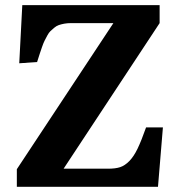

<svg xmlns="http://www.w3.org/2000/svg" viewBox="-20 -720 701 740"><path d="M44.9 0V-67.9L417 -630.9H252.9Q239.3 -630.9 227.5 -628.7Q215.8 -626.5 206.5 -623.3Q197.3 -620.1 189 -613Q180.7 -606 174.6 -600.3Q168.5 -594.7 162.1 -582.8Q155.8 -570.8 151.6 -562.7Q147.5 -554.7 141.8 -538.3Q136.2 -522 132.8 -511.7Q129.4 -501.5 123 -481L54.2 -476.1L65.9 -700.2H595.2V-630.9L225.1 -69.8H397Q424.8 -69.8 442.9 -75.7Q460.9 -81.5 478.3 -99.1Q495.6 -116.7 510.3 -147.2Q524.9 -177.7 543 -229H607.9L588.9 0Z"/></svg>

Font: Literata Book
Style: Bold
Weight: 700
Designer: Latin by Veronika Burian and Jose Scaglione. Greek by Irene Vlachou. Cyrillic by Vera Evstafieva
Foundry: TypeTogether
Version: Version 2.003;PS 002.003;hotconv 1.0.88;makeotf.lib2.5.64775